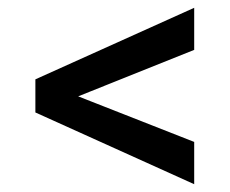

<svg xmlns="http://www.w3.org/2000/svg" viewBox="-20 -557 586 490"><path d="M475.6 -194.8V-86.9L70.3 -270V-338.9L147.5 -323.7ZM147.5 -298.3 70.3 -285.2V-354.5L475.6 -537.1V-429.7Z"/></svg>

Font: Heebo Medium
Style: Regular
Weight: 500
Designer: Oded Ezer
Foundry: Ezer Type House
Version: Version 3.100